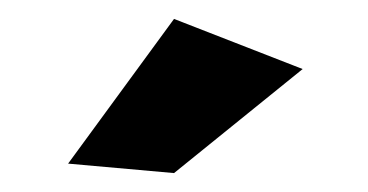

<svg xmlns="http://www.w3.org/2000/svg" viewBox="-20 -785 389 203"><path d="M164 -765 300 -712 164 -602 52 -612Z"/></svg>

Font: Argentum Sans SemiBold
Style: Regular
Weight: 600
Designer: Julieta Ulanovsky (Modified by Cristiano Sobral)
Foundry: Julieta Ulanovsky
Version: Version 5.001;November 22, 2018;FontCreator 11.5.0.2425 64-b